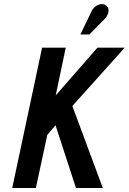

<svg xmlns="http://www.w3.org/2000/svg" viewBox="-20 -938 642 958"><path d="M500 -841Q512 -853 517.5 -866.5Q523 -880 521 -892Q519 -904 508 -911Q496 -920 481 -917Q466 -914 454 -904Q442 -894 437 -882L381 -766H426ZM258 -462 308 -700H190L41 0H159L216 -265L257 -313L359 0H493L341 -409L602 -700H466Z"/></svg>

Font: Advent Pro
Style: Italic
Weight: 400
Italic angle: -12°
Designer: VivaRado, Andreas Kalpakidis
Foundry: VivaRado, Andreas Kalpakidis
Version: Version 3.000